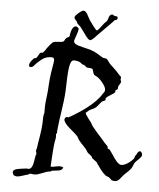

<svg xmlns="http://www.w3.org/2000/svg" viewBox="-53 -751 689 831"><g transform="rotate(5 291.5 -335.0)"><path d="M583 -104C583 -115 576 -120 573 -120C565 -120 562 -111 558 -104C553 -97 552 -95 552 -94V-92C552 -84 519 -54 498 -54C488 -54 480 -62 470 -75C456 -92 471 -75 441 -116C439 -117 435 -118 433 -119C431 -122 433 -127 430 -130C426 -135 422 -137 419 -141C404 -160 353 -212 353 -222C353 -222 324 -258 324 -265C324 -265 331 -272 332 -272C341 -282 357 -285 364 -291C371 -295 384 -315 390 -320C393 -322 405 -325 405 -329C405 -330 404 -333 404 -334C410 -347 444 -358 444 -368C444 -370 444 -372 444 -373C444 -377 450 -375 452 -378C455 -383 453 -388 455 -393C461 -402 465 -408 465 -413C465 -417 462 -417 462 -421C462 -423 463 -428 463 -430C463 -437 455 -439 452 -444C439 -460 425 -471 412 -484C405 -491 400 -501 394 -506C390 -508 381 -508 378 -509C356 -521 348 -530 320 -539C280 -550 247 -552 247 -571C247 -577 262 -610 262 -624V-626C261 -626 255 -633 255 -633C253 -634 251 -634 250 -634C229 -634 226 -591 226 -589C224 -586 214 -583 211 -579C204 -570 206 -567 200 -564C190 -559 168 -563 156 -557C153 -555 131 -529 131 -528C130 -523 117 -509 117 -509C113 -507 108 -509 105 -506C100 -500 96 -489 91 -484C88 -481 83 -483 80 -480C71 -470 62 -461 62 -449C62 -442 66 -442 70 -442C82 -442 87 -456 95 -462C112 -476 124 -492 155 -492C162 -492 168 -490 168 -481C168 -472 165 -457 164 -451C157 -412 155 -387 153 -349C151 -322 146 -296 146 -276C146 -264 146 -260 146 -256C146 -254 146 -253 146 -250C142 -236 142 -225 142 -210C141 -167 130 -122 127 -94C126 -88 124 -87 124 -85C124 -80 127 -75 127 -68C124 -64 124 -61 124 -61C118 -20 114 -2 97 -2C94 -2 92 -3 91 -3C65 1 32 1 32 18C32 20 32 21 33 23V22C33 22 37 31 36 30C40 34 52 35 50 35C64 35 84 26 98 23C102 22 103 18 110 18C115 18 119 20 126 20C147 20 173 2 193 1C197 1 199 -2 200 -3C218 -6 244 -3 248 -21C243 -24 238 -25 232 -25C221 -25 209 -20 197 -20C196 -20 194 -21 193 -21C196 -62 197 -112 204 -141C205 -146 205 -149 205 -151C205 -156 204 -156 204 -163C206 -163 208 -167 208 -169C208 -171 208 -174 208 -176V-178C214 -240 226 -295 229 -349C232 -389 227 -487 253 -487C281 -487 289 -474 291 -473C295 -472 298 -472 302 -469C305 -468 308 -463 310 -462C316 -459 331 -461 335 -458C341 -454 340 -440 346 -433C350 -429 359 -426 364 -422C381 -409 399 -385 399 -372C399 -361 394 -360 390 -353C365 -310 302 -269 277 -254C277 -254 254 -240 251 -239C250 -239 248 -240 246 -240C238 -240 235 -232 235 -229C235 -207 281 -180 298 -159C300 -157 302 -150 306 -145C319 -127 336 -116 346 -97C351 -89 367 -83 368 -75C368 -70 393 -58 394 -50C394 -46 396 -48 397 -46C414 -20 431 -1 441 1C453 4 456 12 462 16C467 17 472 18 475 18C492 18 498 3 510 -10C525 -26 539 -35 546 -50C549 -56 551 -64 554 -68C561 -79 583 -93 583 -104ZM425 -690C424 -695 419 -692 411 -694C408 -695 408 -699 402 -699C387 -699 386 -677 382 -670C380 -667 374 -663 370 -658C350 -633 347 -625 340 -625C337 -625 312 -658 308 -665C296 -683 291 -705 276 -705C268 -705 241 -682 240 -674C240 -661 253 -659 253 -651C254 -646 267 -637 270 -633C289 -609 304 -581 316 -580C321 -580 332 -591 333 -592C358 -619 391 -650 414 -675C418 -679 426 -674 426 -687C426 -688 426 -689 425 -690Z"/></g></svg>

Font: Jim Nightshade
Style: Regular
Weight: 400
Designer: Astigmatic (AOETI)
Foundry: Astigmatic (AOETI)
Version: Version 1.000